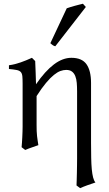

<svg xmlns="http://www.w3.org/2000/svg" viewBox="-20 -772 574 1007"><path d="M354.5 -468.8Q409.7 -468.8 433.6 -435.1Q457.5 -401.4 457.5 -336.9V-23.9Q457.5 21 458.3 55.7Q459 90.3 461.4 116Q463.9 141.6 468.3 158.7Q472.7 175.8 480.5 185.1Q459.5 191.9 438.5 199.5Q417.5 207 400.4 214.8L381.3 200.7Q381.8 190.9 382.3 173.1Q382.8 155.3 383.3 134.8Q383.8 114.3 384 94Q384.3 73.7 384.3 59.6V-293Q384.3 -316.9 382.6 -337.4Q380.9 -357.9 374.8 -373Q368.7 -388.2 357.4 -396.7Q346.2 -405.3 327.1 -405.3Q313 -405.3 297.1 -399.7Q281.2 -394 262.5 -378.9Q243.7 -363.8 221.2 -336.9Q198.7 -310.1 171.9 -268.1V-115.2Q171.9 -98.1 172.4 -84.5Q172.9 -70.8 174.3 -58.6Q175.8 -46.4 177.5 -34.7Q179.2 -22.9 181.2 -10.7Q164.6 -4.4 147.2 1.2Q129.9 6.8 112.3 14.6L93.3 0Q94.2 -9.8 95.2 -23.7Q96.2 -37.6 96.9 -52.5Q97.7 -67.4 98.1 -81.8Q98.6 -96.2 98.6 -107.4V-332.5Q98.6 -357.9 97.2 -372.3Q95.7 -386.7 88.9 -394.3Q82 -401.9 67.6 -404.8Q53.2 -407.7 26.9 -410.2V-429.7Q44.4 -432.1 59.3 -436Q74.2 -439.9 88.4 -444.8Q102.5 -449.7 116.9 -455.6Q131.3 -461.4 147.5 -468.8L164.6 -451.7Q166 -417.5 167 -390.6L168.9 -330.1Q216.8 -399.4 262.7 -434.1Q308.6 -468.8 354.5 -468.8ZM270 -529.3Q266.1 -530.3 263.2 -531.5Q260.3 -532.7 257.3 -534.7Q254.4 -536.6 251.5 -539.1Q248.5 -541.5 244.1 -545.4L330.1 -728.5Q337.9 -731.4 348.6 -734.6Q359.4 -737.8 371.1 -741.2Q382.8 -744.6 394.3 -747.3Q405.8 -750 415 -752.4L430.2 -735.4Z"/></svg>

Font: Noto Serif Devanagari
Style: Bold
Weight: 700
Designer: Monotype Design Team
Foundry: Monotype Imaging Inc.
Version: Version 1.01